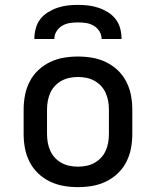

<svg xmlns="http://www.w3.org/2000/svg" viewBox="-20 -760 640 788"><path d="M300 8Q270 8 241 3Q212 -2 185 -15Q158 -28 136.5 -48.5Q115 -69 101.5 -95.5Q88 -122 82.5 -151Q77 -180 77 -210V-310Q77 -340 82.5 -369Q88 -398 101.5 -424.5Q115 -451 136.5 -471.5Q158 -492 185 -505Q212 -518 241 -523Q270 -528 300 -528Q330 -528 359 -523Q388 -518 415 -505Q442 -492 463.5 -471.5Q485 -451 498.5 -424.5Q512 -398 517.5 -369Q523 -340 523 -310V-210Q523 -180 517.5 -151Q512 -122 498.5 -95.5Q485 -69 463.5 -48.5Q442 -28 415 -15Q388 -2 359 3Q330 8 300 8ZM300 -76Q318 -76 335 -79.5Q352 -83 367.5 -91.5Q383 -100 395 -113Q407 -126 414 -142Q421 -158 424 -175Q427 -192 427 -210V-310Q427 -328 424 -345Q421 -362 414 -378Q407 -394 395 -407Q383 -420 367.5 -428.5Q352 -437 335 -440.5Q318 -444 300 -444Q282 -444 265 -440.5Q248 -437 232.5 -428.5Q217 -420 205 -407Q193 -394 186 -378Q179 -362 176 -345Q173 -328 173 -310V-210Q173 -192 176 -175Q179 -158 186 -142Q193 -126 205 -113Q217 -100 232.5 -91.5Q248 -83 265 -79.5Q282 -76 300 -76ZM121 -600Q121 -621 126.5 -642.5Q132 -664 145 -681Q158 -698 176.5 -709.5Q195 -721 215.5 -728Q236 -735 257.5 -737.5Q279 -740 300 -740Q321 -740 342.5 -737.5Q364 -735 384.5 -728Q405 -721 423.5 -709.5Q442 -698 455 -681Q468 -664 473.5 -642.5Q479 -621 479 -600H397Q397 -617 388 -631.5Q379 -646 364.5 -654.5Q350 -663 333.5 -665.5Q317 -668 300 -668Q283 -668 266.5 -665.5Q250 -663 235.5 -654.5Q221 -646 212 -631.5Q203 -617 203 -600Z"/></svg>

Font: Iosevka Fixed Curly Md Ex
Style: Regular
Weight: 500
Width: 7
Monospace: yes
Designer: Belleve Invis
Foundry: Belleve Invis
Version: Version 30.1.2